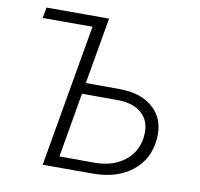

<svg xmlns="http://www.w3.org/2000/svg" viewBox="-79 -794 913 878"><g transform="rotate(10 377.5 -355.5)"><path d="M67.4 -710.9H357.9L304.2 -402.3L461.9 -401.9Q564.5 -401.4 620.6 -348.1Q676.8 -294.9 668.5 -205.6Q659.7 -110.8 589.6 -55.4Q519.5 0 407.7 0H174.8L289.6 -661.1H58.1ZM295.4 -351.1 243.7 -50.8 410.2 -50.3Q492.7 -51.3 546.6 -93.5Q600.6 -135.7 608.4 -207Q615.7 -273.4 577.4 -311Q539.1 -348.6 468.8 -350.6Z"/></g></svg>

Font: Roboto Light
Style: Italic
Weight: 300
Italic angle: -12°
Designer: Google
Version: Version 2.134; 2016; ttfautohint (v1.6)